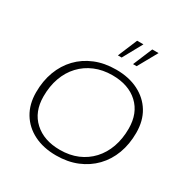

<svg xmlns="http://www.w3.org/2000/svg" viewBox="-182 -949 1073 1110"><g transform="rotate(30 354.5 -394.5)"><path d="M342 10Q257 10 193.5 -22Q130 -54 95 -112Q60 -170 60 -249Q60 -325 83.5 -388Q107 -451 151 -497Q195 -543 257 -568.5Q319 -594 397 -594Q482 -594 545.5 -562Q609 -530 644 -472.5Q679 -415 679 -335Q679 -259 655.5 -196Q632 -133 587.5 -87Q543 -41 481 -15.5Q419 10 342 10ZM345 -29Q410 -29 462 -51Q514 -73 551.5 -113.5Q589 -154 609 -210Q629 -266 629 -334Q629 -437 565.5 -496Q502 -555 394 -555Q330 -555 277.5 -533Q225 -511 187 -470.5Q149 -430 129 -374Q109 -318 109 -250Q109 -147 173.5 -88Q238 -29 345 -29ZM363 -670 417 -799H459L388 -670ZM464 -670 518 -799H560L488 -670Z"/></g></svg>

Font: Rokkitt SemiBold ExtraLight
Style: Italic
Weight: 250
Italic angle: -9°
Version: Version 3.103